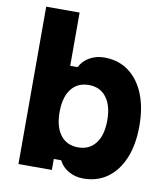

<svg xmlns="http://www.w3.org/2000/svg" viewBox="-93 -925 886 1019"><g transform="rotate(10 350.0 -416.0)"><path d="M425 16Q381 16 345.5 -4Q310 -24 293 -59H253V0H73V-848H253V-561H293Q310 -596 345.5 -616Q381 -636 425 -636Q500 -636 555 -596Q610 -556 640 -483Q670 -410 670 -310Q670 -210 640 -137Q610 -64 555 -24Q500 16 425 16ZM369 -142Q429 -142 463 -186Q497 -230 497 -310Q497 -390 463 -434Q429 -478 369 -478Q308 -478 274 -434Q240 -390 240 -310Q240 -230 274 -186Q308 -142 369 -142Z"/></g></svg>

Font: Martian Mono ExtraBold
Style: Regular
Weight: 800
Monospace: yes
Designer: Roman Shamin
Foundry: Evil Martians
Version: Version 1.000; ttfautohint (v1.8.4.7-5d5b)